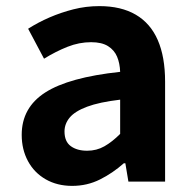

<svg xmlns="http://www.w3.org/2000/svg" viewBox="-20 -594 631 628"><path d="M216 14Q167 14 129.5 -7.5Q92 -29 71.5 -67Q51 -105 51 -153Q51 -242 128 -291.5Q205 -341 373 -359Q372 -387 363 -408.5Q354 -430 333.5 -443Q313 -456 278 -456Q239 -456 201 -441Q163 -426 124 -402L72 -500Q105 -521 142 -537Q179 -553 220 -563.5Q261 -574 305 -574Q376 -574 424 -546Q472 -518 496 -463Q520 -408 520 -327V0H400L390 -60H385Q349 -28 307 -7Q265 14 216 14ZM265 -101Q296 -101 321.5 -115.5Q347 -130 373 -156V-268Q305 -260 265 -245Q225 -230 208 -209.5Q191 -189 191 -164Q191 -131 211.5 -116Q232 -101 265 -101Z"/></svg>

Font: Farlight84_Sys_V01
Style: Bold
Weight: 700
Designer: Monotype Design Team, Nadine Chahine and Nizar Qandah
Foundry: Monotype Imaging Inc.
Version: Version 2.004;October 31, 2024;FontCreator 14.0.0.2814 64-bi